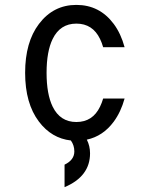

<svg xmlns="http://www.w3.org/2000/svg" viewBox="-20 -567 626 787"><path d="M490.7 -163.1Q475.6 -108.4 446.3 -68.4Q402.3 -8.8 335.9 5.4Q349.1 31.2 349.1 61.5Q349.1 156.2 244.6 200.2V107.9Q284.7 88.9 284.7 53.7Q284.7 28.8 270.5 8.8Q191.4 0 139.6 -68.4Q83 -143.1 83 -268.6Q83 -394 139.6 -468.8Q198.7 -546.9 293 -546.9Q388.2 -546.9 446.3 -468.8Q475.6 -429.2 490.7 -373.5H402.8Q397.5 -392.1 390.1 -407.2Q359.9 -470.2 293 -470.2Q226.6 -470.2 195.8 -407.2Q170.9 -356 170.9 -268.6Q170.9 -181.2 195.8 -129.9Q226.6 -66.9 293 -66.9Q359.9 -66.9 390.1 -129.9Q397.5 -145 402.8 -163.1Z"/></svg>

Font: Consola Mono
Style: Book
Weight: 400
Monospace: yes
Version: Version 2.001